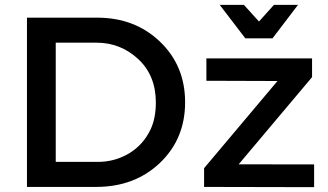

<svg xmlns="http://www.w3.org/2000/svg" viewBox="-20 -773 1356 794"><path d="M377 0H91.5V-700H381.5Q538 -700 641.8 -600.5Q745.5 -501 745.5 -350Q745.5 -198.5 641.2 -99.2Q537 0 377 0ZM384 -103.5Q455 -103.5 513.8 -138.8Q572.5 -174 603 -238.5Q624.5 -285 624.5 -349Q624.5 -461 551.5 -528.8Q478.5 -596.5 379 -596.5H210.5V-103.5ZM1279 1 824 0V-77.5L1127.5 -438L833.5 -439V-531.5H1270.5V-454L967 -93.5L1279 -93ZM1107 -614.5H994.5L888.5 -753H988.5L1051 -684L1113 -753H1212.5Z"/></svg>

Font: Argentum Novus Medium
Style: Regular
Weight: 500
Designer: Julieta Ulanovsky (font) & Cristiano Sobral (main changes)
Foundry: Julieta Ulanovsky (font) & Cristiano Sobral (main changes)
Version: Version 3.00;November 27, 2020;FontCreator 13.0.0.2655 64-bi